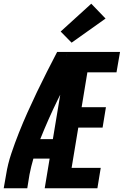

<svg xmlns="http://www.w3.org/2000/svg" viewBox="-29 -1015 667 1035"><path d="M-9 0 4 -74Q13 -131 32 -187.5Q51 -244 73 -299.5Q95 -355 119.5 -409.5Q144 -464 170 -518.5Q196 -573 223.5 -627Q251 -681 279 -735H334L330 -712L389 -686Q334 -583 282.5 -478Q231 -373 188 -265H256L239 -160H151Q145 -139 139.5 -117.5Q134 -96 130 -74L118 0ZM212 0 334 -735H618L599 -625H442L411 -437H542L524 -327H393L357 -110H514L496 0ZM357 -785 298 -845 463 -995 540 -915Z"/></svg>

Font: Iosevka Curly XBdExObl
Style: Regular
Weight: 800
Width: 7
Italic angle: -9°
Monospace: yes
Designer: Belleve Invis
Foundry: Belleve Invis
Version: Version 11.1.0; ttfautohint (v1.8.3)